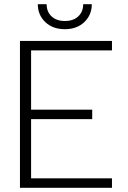

<svg xmlns="http://www.w3.org/2000/svg" viewBox="-20 -894 608 914"><path d="M160 -874H202Q202 -838 225.5 -816Q249 -794 289 -794Q329 -794 352.5 -816Q376 -838 376 -874H417Q417 -823 381.5 -789Q346 -755 289 -755Q231 -755 195.5 -789Q160 -823 160 -874ZM75 -699H513V-654H128V-372H419V-327H128V-45H513V0H75Z"/></svg>

Font: Prompt ExtraLight
Style: Regular
Weight: 275
Designer: Katatrad Team
Foundry: CadsonDemak
Version: Version 1.001